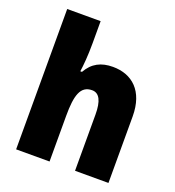

<svg xmlns="http://www.w3.org/2000/svg" viewBox="-137 -868 892 977"><g transform="rotate(20 309.0 -380.0)"><path d="M241 -641V-760H60V0H241V-247C241 -358 258 -415 321 -415C360 -415 379 -378 379 -304V0H560V-360C560 -498 484 -563 380 -563C317 -563 271 -540 240 -485H231C236 -520 241 -572 241 -641Z"/></g></svg>

Font: Noto Sans Georgian SemiCondensed Black
Style: Regular
Weight: 900
Width: 4
Designer: Monotype Design Team, Akaki Razmadze
Foundry: Google LLC
Version: Version 2.005